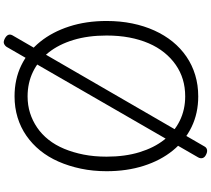

<svg xmlns="http://www.w3.org/2000/svg" viewBox="-70 -970 1116 1016"><g transform="rotate(90 488.0 -462.0)"><path d="M490 19Q399 19 326 -16.5Q253 -52 201 -116.5Q149 -181 120 -270.5Q91 -360 91 -468Q91 -540 104 -603.5Q117 -667 141.5 -721Q166 -775 200.5 -817.5Q235 -860 279.5 -890.5Q324 -921 377 -937Q430 -953 490 -953Q579 -953 651.5 -918Q724 -883 776.5 -818.5Q829 -754 857.5 -664.5Q886 -575 886 -468Q886 -396 872.5 -332Q859 -268 835 -213.5Q811 -159 776.5 -116.5Q742 -74 698 -43.5Q654 -13 601.5 3Q549 19 490 19ZM490 -50Q537 -50 578 -63Q619 -76 655 -100.5Q691 -125 719.5 -161Q748 -197 767.5 -244Q787 -291 798 -346.5Q809 -402 809 -468Q809 -565 785.5 -642Q762 -719 719.5 -773Q677 -827 618.5 -855.5Q560 -884 490 -884Q442 -884 400.5 -871.5Q359 -859 323 -834Q287 -809 258 -773Q229 -737 209 -690.5Q189 -644 178.5 -588.5Q168 -533 168 -468Q168 -370 191.5 -292.5Q215 -215 258 -161Q301 -107 360 -78.5Q419 -50 490 -50ZM228 61Q221 71 210.5 75Q200 79 183 70Q154 54 167 30L755 -986Q761 -997 772.5 -999.5Q784 -1002 799 -994Q812 -988 816 -977Q820 -966 813 -953Z"/></g></svg>

Font: Playwrite US Modern Light
Style: Regular
Weight: 300
Designer: Veronika Burian, José Scaglione
Foundry: TypeTogether
Version: Version 1.003